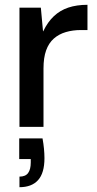

<svg xmlns="http://www.w3.org/2000/svg" viewBox="-20 -528 403 799"><path d="M61 0V-496H150L159 -398H160Q178 -436 204 -460.5Q230 -485 264.5 -496.5Q299 -508 344 -508V-403H317Q283 -403 254 -394.5Q225 -386 204 -367.5Q183 -349 172 -318.5Q161 -288 161 -243V0ZM61 251V207Q86 207 97 192Q108 177 108 148V134H60V48H157Q161 70 163 91Q165 112 165 130Q165 192 138.5 221.5Q112 251 61 251Z"/></svg>

Font: DM Sans 28pt Medium
Style: Regular
Weight: 500
Version: Version 4.004;gftools[0.9.30]